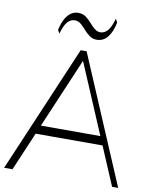

<svg xmlns="http://www.w3.org/2000/svg" viewBox="-100 -1013 855 1086"><g transform="rotate(10 327.5 -470.0)"><path d="M0 0 311 -730H345L655 0H620L325 -695L340 -686L48 0ZM125 -221V-271H534V-221ZM176 -802 165 -821Q176 -875 200.5 -905Q225 -935 261 -936Q287 -936 305 -923Q323 -910 338 -892.5Q353 -875 368.5 -862Q384 -849 403 -849Q427 -850 444.5 -870Q462 -890 476 -940L487 -920Q477 -868 453 -836.5Q429 -805 391 -804Q366 -804 348 -817Q330 -830 315 -847.5Q300 -865 284.5 -878Q269 -891 249 -891Q224 -890 207 -870Q190 -850 176 -802Z"/></g></svg>

Font: Savate ExtraLight
Style: Regular
Weight: 200
Designer: Max Esnée
Foundry: Plomb Type
Version: Version 2.000